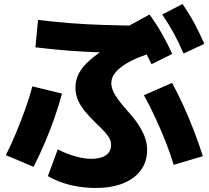

<svg xmlns="http://www.w3.org/2000/svg" viewBox="-20 -858 1040 954"><path d="M454 76Q390 76 328.5 61Q267 46 218 17L267 -116Q309 -94 355 -81Q401 -68 439 -69Q469 -70 489.5 -78Q510 -86 521 -101Q532 -116 532 -138Q532 -153 525.5 -167Q519 -181 502.5 -200Q486 -219 456 -247Q419 -283 397 -311.5Q375 -340 365 -366.5Q355 -393 355 -422Q355 -460 371.5 -492.5Q388 -525 424 -557Q460 -589 517 -625L533 -596Q459 -598 395 -601.5Q331 -605 272 -610.5Q213 -616 156 -623L169 -759Q243 -750 322 -743.5Q401 -737 495 -734Q589 -731 708 -730V-587Q649 -567 610.5 -544Q572 -521 552.5 -496.5Q533 -472 533 -445Q533 -428 541 -408Q549 -388 566 -365Q583 -342 609 -312Q644 -274 666 -241Q688 -208 699.5 -177Q711 -146 711 -113Q711 -55 680 -12.5Q649 30 591.5 53Q534 76 454 76ZM9 -87Q35 -138 59.5 -197Q84 -256 105.5 -316Q127 -376 141 -429L288 -393Q273 -336 251.5 -274.5Q230 -213 203.5 -150.5Q177 -88 147 -29ZM843 -39Q826 -96 802.5 -155Q779 -214 752 -272.5Q725 -331 695 -385L835 -446Q864 -393 891.5 -332.5Q919 -272 943.5 -208.5Q968 -145 988 -82ZM733 -539Q708 -592 681 -638Q654 -684 621 -730L723 -786Q757 -739 784 -691.5Q811 -644 836 -590ZM892 -592Q869 -646 843.5 -692.5Q818 -739 786 -786L887 -838Q920 -790 946 -742Q972 -694 995 -640Z"/></svg>

Font: M PLUS 2 ExtraBold
Style: Regular
Weight: 800
Version: Version 1.001